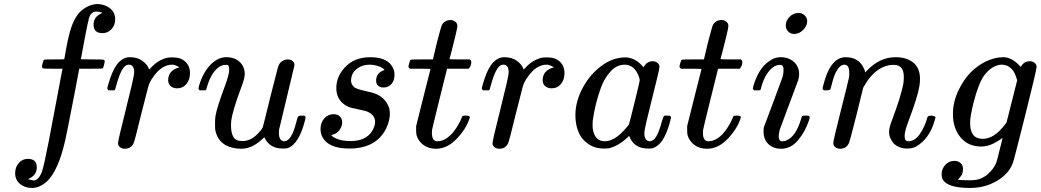

<svg xmlns="http://www.w3.org/2000/svg" viewBox="-20 -725 5149 950"><path d="M118 162Q145 168 147 168Q170 168 187 126Q197 99 221.5 -27.5Q246 -154 267 -267.5Q288 -381 289 -382V-385H242Q195 -385 192 -387Q185 -391 190 -409Q194 -424 195 -425Q197 -430 204 -430.5Q211 -431 250 -431Q298 -431 298 -432Q298 -434 307 -482Q316 -530 319 -540Q340 -635 382 -672Q422 -705 465 -705Q501 -703 525.5 -683Q550 -663 550 -630Q550 -601 532 -581Q514 -561 487 -561Q443 -561 443 -603Q443 -640 478 -657L487 -662Q469 -668 457 -668Q428 -668 419 -630Q412 -601 402.5 -552Q393 -503 387 -468.5Q381 -434 380 -433Q380 -431 435 -431Q480 -431 489 -430Q498 -429 498 -423Q498 -412 491 -391Q489 -386 481.5 -385.5Q474 -385 428 -385H372L349 -263Q312 -72 303 -32Q269 119 212 173Q175 205 139 205Q103 205 79 185Q55 165 55 132Q55 102 73 81.5Q91 61 118 61Q162 61 162 103Q162 140 127 157Z M598 11Q584 11 574 3.5Q564 -4 564 -17Q564 -30 604 -189Q644 -348 644 -366Q644 -405 618 -405Q607 -405 599 -398Q575 -379 551 -287Q551 -286 550 -283.5Q549 -281 548.5 -280.5Q548 -280 547 -279Q546 -278 543.5 -278Q541 -278 539 -278Q537 -278 531 -278H517Q511 -284 511 -287Q511 -295 524 -334Q543 -392 569 -418Q593 -442 622 -442Q661 -442 686 -423Q708 -406 715 -388Q717 -382 718 -381.5Q719 -381 726 -389Q763 -430 811 -440Q817 -441 837 -441Q874 -441 897 -420Q920 -399 920 -363Q920 -331 902.5 -309.5Q885 -288 856 -288Q837 -288 824.5 -299Q812 -310 812 -328Q812 -377 868 -392Q846 -405 832 -405Q811 -405 792 -395Q759 -379 729 -331Q719 -315 714 -298Q709 -281 680 -165Q646 -25 641 -16Q628 11 598 11Z M1404 -431Q1418 -431 1427.5 -423.5Q1437 -416 1437 -402L1361 -84Q1360 -79 1360 -68Q1360 -26 1388 -26Q1411 -29 1427 -64Q1438 -87 1453 -145Q1455 -153 1473 -153Q1482 -153 1485 -152.5Q1488 -152 1490 -150Q1492 -148 1492 -144Q1492 -141 1489 -129Q1459 -11 1403 8Q1395 10 1379 10Q1313 10 1288 -46Q1282 -41 1276 -35Q1226 11 1174 11Q1130 11 1096 -7Q1055 -31 1045 -82Q1044 -89 1044 -113Q1044 -137 1046 -150Q1053 -193 1092 -297Q1114 -356 1114 -379Q1114 -393 1111.5 -398.5Q1109 -404 1100 -404H1095Q1072 -404 1051 -383Q1019 -351 1002 -287Q1002 -286 1001 -283.5Q1000 -281 999.5 -280.5Q999 -280 998 -279Q997 -278 994.5 -278Q992 -278 990 -278Q988 -278 982 -278H968Q962 -284 962 -287Q962 -290 965 -301Q985 -370 1027 -410Q1062 -442 1099 -442Q1141 -442 1166 -418.5Q1191 -395 1191 -358Q1191 -338 1173 -291Q1132 -181 1124 -128Q1123 -120 1123 -105Q1123 -67 1135 -47Q1147 -27 1179 -27Q1221 -27 1255 -63Q1275 -83 1280 -95Q1282 -99 1318 -247Q1348 -367 1354 -387.5Q1360 -408 1368 -416Q1385 -431 1404 -431Z M1631 -160Q1650 -160 1661.5 -149Q1673 -138 1673 -120Q1673 -103 1663.5 -87Q1654 -71 1638 -63Q1625 -58 1624 -58Q1621 -57 1620 -56.5Q1619 -56 1620 -55Q1623 -50 1638 -42Q1667 -27 1714 -27Q1790 -27 1821 -76Q1836 -101 1836 -122Q1836 -154 1803 -170Q1794 -176 1753 -184Q1748 -185 1737.5 -187.5Q1727 -190 1723.5 -190.5Q1720 -191 1713.5 -193Q1707 -195 1703.5 -196.5Q1700 -198 1695.5 -200.5Q1691 -203 1685 -207Q1644 -236 1644 -289Q1644 -345 1685 -390Q1731 -442 1813 -442Q1910 -442 1930 -374Q1932 -369 1932 -355Q1932 -327 1917 -309.5Q1902 -292 1877 -292Q1861 -292 1851 -301Q1841 -310 1841 -326Q1841 -359 1871 -374Q1879 -378 1880 -378Q1882 -378 1882 -379Q1882 -382 1873 -388Q1864 -394 1846.5 -399.5Q1829 -405 1810 -405Q1771 -405 1744 -383Q1717 -361 1717 -326Q1717 -308 1732 -294Q1742 -285 1783 -276Q1829 -266 1843 -259Q1890 -238 1906 -189Q1908 -183 1909 -163Q1909 -129 1892 -92Q1843 10 1708 10Q1601 10 1573 -52Q1566 -67 1566 -87Q1566 -118 1584.5 -139Q1603 -160 1631 -160Z M2008 -385Q2001 -392 2001 -395Q2001 -399 2004.5 -411.5Q2008 -424 2009 -425Q2011 -430 2018.5 -430.5Q2026 -431 2069 -431H2122L2141 -511Q2162 -592 2165 -598Q2177 -626 2211 -626Q2224 -625 2233.5 -617Q2243 -609 2243 -596Q2243 -589 2233.5 -548.5Q2224 -508 2214 -470L2204 -433Q2204 -431 2254 -431H2305Q2312 -424 2312 -420Q2312 -398 2299 -385H2192L2156 -240Q2119 -91 2118 -83Q2117 -78 2117 -68Q2117 -26 2144 -26Q2151 -26 2156 -27Q2206 -36 2247 -107Q2257 -123 2265 -144Q2267 -150 2270 -151.5Q2273 -153 2285 -153Q2305 -153 2305 -145Q2305 -143 2301 -133Q2290 -101 2265.5 -68.5Q2241 -36 2216 -17Q2179 11 2137 11Q2101 11 2075.5 -7.5Q2050 -26 2041 -56Q2039 -64 2039 -83V-101L2074 -241Q2109 -382 2110 -383Q2110 -385 2059 -385Z M2451 11Q2437 11 2427 3.5Q2417 -4 2417 -17Q2417 -30 2457 -189Q2497 -348 2497 -366Q2497 -405 2471 -405Q2460 -405 2452 -398Q2428 -379 2404 -287Q2404 -286 2403 -283.5Q2402 -281 2401.5 -280.5Q2401 -280 2400 -279Q2399 -278 2396.5 -278Q2394 -278 2392 -278Q2390 -278 2384 -278H2370Q2364 -284 2364 -287Q2364 -295 2377 -334Q2396 -392 2422 -418Q2446 -442 2475 -442Q2514 -442 2539 -423Q2561 -406 2568 -388Q2570 -382 2571 -381.5Q2572 -381 2579 -389Q2616 -430 2664 -440Q2670 -441 2690 -441Q2727 -441 2750 -420Q2773 -399 2773 -363Q2773 -331 2755.5 -309.5Q2738 -288 2709 -288Q2690 -288 2677.5 -299Q2665 -310 2665 -328Q2665 -377 2721 -392Q2699 -405 2685 -405Q2664 -405 2645 -395Q2612 -379 2582 -331Q2572 -315 2567 -298Q2562 -281 2533 -165Q2499 -25 2494 -16Q2481 11 2451 11Z M3281 -153Q3290 -153 3293 -152.5Q3296 -152 3298 -150Q3300 -148 3300 -144Q3300 -141 3297 -129Q3275 -45 3243 -13Q3230 0 3211 8Q3203 10 3187 10Q3124 10 3099 -39Q3094 -52 3094 -51Q3093 -52 3090 -50Q3088 -48 3086 -46Q3038 -1 2991 9Q2985 10 2966 10Q2900 10 2857 -45Q2827 -89 2827 -157Q2827 -173 2828 -179Q2835 -243 2869.5 -301.5Q2904 -360 2952 -396Q3010 -441 3074 -441Q3124 -441 3164 -392Q3180 -422 3210 -422Q3223 -422 3233 -414Q3243 -406 3243 -394Q3243 -381 3205.5 -233.5Q3168 -86 3168 -68Q3168 -26 3196 -26Q3205 -27 3216 -35Q3237 -55 3257 -131Q3263 -151 3267 -152Q3269 -153 3277 -153ZM2912 -106Q2912 -70 2927.5 -48Q2943 -26 2973 -26Q3002 -26 3035 -50Q3047 -58 3067.5 -80Q3088 -102 3092 -110Q3094 -114 3119.5 -217Q3145 -320 3145 -328Q3145 -340 3134 -362Q3112 -405 3071 -405Q3031 -405 3000.5 -371Q2970 -337 2954 -293Q2925 -214 2913 -129Q2913 -126 2912.5 -118Q2912 -110 2912 -106Z M3349 -385Q3342 -392 3342 -395Q3342 -399 3345.5 -411.5Q3349 -424 3350 -425Q3352 -430 3359.5 -430.5Q3367 -431 3410 -431H3463L3482 -511Q3503 -592 3506 -598Q3518 -626 3552 -626Q3565 -625 3574.5 -617Q3584 -609 3584 -596Q3584 -589 3574.5 -548.5Q3565 -508 3555 -470L3545 -433Q3545 -431 3595 -431H3646Q3653 -424 3653 -420Q3653 -398 3640 -385H3533L3497 -240Q3460 -91 3459 -83Q3458 -78 3458 -68Q3458 -26 3485 -26Q3492 -26 3497 -27Q3547 -36 3588 -107Q3598 -123 3606 -144Q3608 -150 3611 -151.5Q3614 -153 3626 -153Q3646 -153 3646 -145Q3646 -143 3642 -133Q3631 -101 3606.5 -68.5Q3582 -36 3557 -17Q3520 11 3478 11Q3442 11 3416.5 -7.5Q3391 -26 3382 -56Q3380 -64 3380 -83V-101L3415 -241Q3450 -382 3451 -383Q3451 -385 3400 -385Z M3868 -600Q3868 -623 3887 -642Q3906 -661 3931 -661Q3949 -661 3961.5 -649Q3974 -637 3974 -619Q3974 -597 3954 -577Q3934 -557 3910 -557Q3892 -557 3880 -569Q3868 -581 3868 -600ZM3845 11Q3806 11 3782 -12Q3758 -35 3758 -74Q3758 -91 3760 -97Q3761 -99 3806.5 -220.5Q3852 -342 3852 -344Q3857 -360 3857 -380Q3857 -404 3840 -404H3838Q3814 -404 3792 -381Q3760 -348 3745 -287Q3745 -286 3744 -283.5Q3743 -281 3742.5 -280.5Q3742 -280 3741 -279Q3740 -278 3737.5 -278Q3735 -278 3733 -278Q3731 -278 3725 -278H3711Q3705 -284 3705 -287Q3705 -290 3708 -301Q3734 -387 3784 -421Q3811 -442 3842 -442Q3882 -442 3908 -419Q3934 -396 3934 -357Q3934 -344 3929 -327Q3928 -325 3883 -204L3838 -83Q3833 -61 3833 -51Q3833 -26 3850 -26Q3864 -26 3875 -32Q3919 -53 3944 -137Q3947 -149 3949.5 -151Q3952 -153 3966 -153Q3975 -153 3978.5 -152.5Q3982 -152 3984 -150Q3986 -148 3986 -143Q3986 -139 3983 -130Q3964 -73 3928.5 -31Q3893 11 3845 11Z M4137 11Q4123 11 4113 3.5Q4103 -4 4103 -17Q4103 -30 4141 -180Q4179 -330 4181 -343Q4182 -348 4182 -366Q4182 -405 4158 -405Q4135 -405 4116 -368Q4105 -347 4095 -305Q4089 -285 4089 -284Q4087 -278 4070 -278H4056Q4050 -284 4050 -287Q4050 -291 4055 -308Q4085 -426 4147 -440Q4155 -442 4164 -442Q4223 -442 4249 -397Q4260 -378 4260 -369Q4260 -367 4261 -367L4272 -378Q4334 -442 4411 -442Q4466 -442 4499 -415Q4532 -388 4532 -336Q4532 -313 4529 -298Q4519 -241 4474 -123Q4456 -75 4456 -52Q4456 -26 4473 -26Q4507 -26 4531.5 -62Q4556 -98 4569 -145Q4571 -153 4589 -153Q4608 -150 4609 -145Q4609 -144 4605 -130Q4579 -37 4511 1Q4493 10 4468 10Q4430 10 4403 -14Q4379 -42 4379 -73Q4379 -92 4393 -129Q4437 -246 4449 -307Q4452 -322 4452 -345Q4452 -404 4403 -404Q4385 -404 4377 -402Q4307 -387 4258 -303L4251 -291L4218 -157Q4185 -26 4180 -16Q4167 11 4137 11Z M4940 -43Q4925 -30 4895.5 -15Q4866 0 4835 0Q4770 0 4732.5 -45.5Q4695 -91 4695 -160Q4695 -223 4724 -281Q4770 -377 4856 -420Q4902 -442 4943 -442Q4989 -442 5030 -394Q5032 -396 5034 -399Q5048 -422 5076 -422Q5089 -422 5099 -414Q5109 -406 5109 -394Q5109 -379 5052 -152Q4995 75 4992 80Q4973 134 4913.5 169.5Q4854 205 4780 205Q4665 205 4644 161Q4639 152 4639 137Q4639 111 4657 91Q4675 71 4703 71Q4721 71 4733 82Q4745 93 4745 111Q4745 121 4742.5 130Q4740 139 4736 144.5Q4732 150 4728 154.5Q4724 159 4721 162L4719 164H4720Q4731 167 4780 167Q4818 167 4840 155Q4863 144 4883 121.5Q4903 99 4911 75Q4917 56 4927 13Q4940 -35 4940 -43ZM5013 -328Q5005 -354 4997.5 -368Q4990 -382 4974 -393.5Q4958 -405 4935 -405Q4933 -405 4928.5 -404.5Q4924 -404 4923 -404Q4881 -394 4850 -352Q4822 -315 4797 -217Q4780 -149 4780 -117Q4780 -38 4842 -38Q4899 -38 4952 -108L4960 -118Z"/></svg>

Font: MathJax_Math
Style: Regular
Weight: 400
Version: Version 1.1